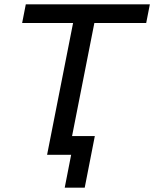

<svg xmlns="http://www.w3.org/2000/svg" viewBox="-20 -720 717 893"><path d="M199 0 325 -639 345 -613H83L100 -700H677L660 -613H394L424 -639L298 0ZM281 153 316 -26 337 0H199L217 -87H421L374 153Z"/></svg>

Font: MOST Montserrat Medium
Style: Italic
Weight: 500
Italic angle: -11.3°
Designer: Julieta Ulanovsky
Foundry: Julieta Ulanovsky
Version: Version 8.000;March 11, 2024;FontCreator 15.0.0.2926 64-bit